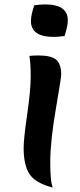

<svg xmlns="http://www.w3.org/2000/svg" viewBox="-20 -834 361 869"><path d="M219 15Q141 -5 114 -45.5Q87 -86 87 -164Q87 -206 103 -316Q119 -426 119 -487Q119 -548 113 -581Q135 -583 154 -583Q212 -583 234.5 -563.5Q257 -544 257 -497Q257 -482 232.5 -339.5Q208 -197 207.5 -104.5Q207 -12 219 15ZM272 -671Q244 -667 223 -667Q120 -667 120 -739Q120 -765 135 -810Q163 -814 184 -814Q287 -814 287 -742Q287 -716 272 -671Z"/></svg>

Font: Merienda One
Style: Regular
Weight: 400
Designer: Eduardo Rodriguez Tunni
Foundry: Eduardo Rodriguez Tunni
Version: Version 1.001